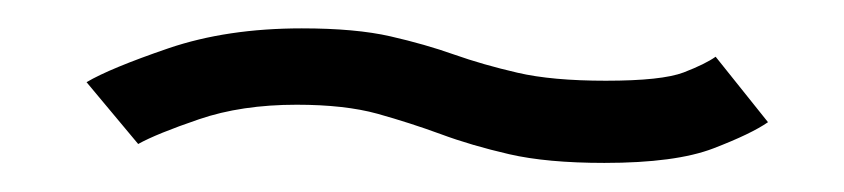

<svg xmlns="http://www.w3.org/2000/svg" viewBox="-20 -412 580 132"><path d="M395.5 -300Q356 -300 330 -306Q304 -312 283 -319.8Q262 -327.5 239.5 -333.8Q217 -340 184 -340Q146 -340 116.8 -330Q87.5 -320 75 -313L39.5 -355.5Q55.5 -365 95.8 -378.8Q136 -392.5 187.5 -392.5Q224.5 -392.5 248.5 -387Q272.5 -381.5 292.2 -374.5Q312 -367.5 335.8 -362Q359.5 -356.5 396.5 -356.5Q435 -356.5 450 -362.2Q465 -368 472 -373L508 -328Q496.5 -320 470.5 -310Q444.5 -300 395.5 -300Z"/></svg>

Font: Anybody UltraExpanded Light
Style: Italic
Weight: 300
Width: 9
Italic angle: -10°
Designer: Tyler Finck
Foundry: Etcetera Type Company
Version: Version 1.010; ttfautohint (v1.8.3) -l 8 -r 50 -G 200 -x 14 